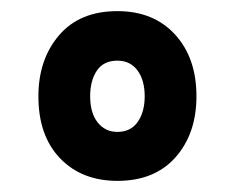

<svg xmlns="http://www.w3.org/2000/svg" viewBox="-20 -592 414 345"><path d="M191 -267Q127 -267 88 -307.5Q49 -348 49 -419Q49 -485 86 -528.5Q123 -572 191 -572Q256 -572 294.5 -530Q333 -488 333 -419Q333 -352 295.5 -309.5Q258 -267 191 -267ZM191 -355Q215 -355 227.5 -373Q240 -391 240 -419Q240 -448 227 -465.5Q214 -483 191 -483Q166 -483 154 -465Q142 -447 142 -419Q142 -389 155.5 -372Q169 -355 191 -355Z"/></svg>

Font: Noto Sans Devanagari UI ExtraCondensed
Style: Bold
Weight: 700
Width: 2
Designer: Jelle Bosma - Monotype Design Team
Foundry: Monotype Imaging Inc.
Version: Version 2.004